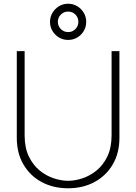

<svg xmlns="http://www.w3.org/2000/svg" viewBox="-20 -994 730 1029"><path d="M345 -780Q318.5 -780 296.5 -793Q274.5 -806 261.2 -828Q248 -850 248 -877Q248 -903.5 261.2 -925.5Q274.5 -947.5 296.5 -960.8Q318.5 -974 345 -974Q372 -974 394 -960.8Q416 -947.5 429 -925.5Q442 -903.5 442 -877Q442 -850 429 -828Q416 -806 394 -793Q372 -780 345 -780ZM345 -822Q368.5 -822 384.2 -838.2Q400 -854.5 400 -877Q400 -900 384.2 -916Q368.5 -932 345 -932Q322.5 -932 306.2 -916Q290 -900 290 -877Q290 -854.5 306.2 -838.2Q322.5 -822 345 -822ZM345 15Q265 15 203 -18.5Q141 -52 105.5 -112.8Q70 -173.5 70 -255V-720H112V-269Q112 -202.5 134.5 -155.8Q157 -109 192.5 -80.2Q228 -51.5 268.5 -38.2Q309 -25 345 -25Q381 -25 421.5 -38.2Q462 -51.5 497.5 -80.2Q533 -109 555.5 -155.8Q578 -202.5 578 -269V-720H620V-255Q620 -174 584.5 -113.2Q549 -52.5 487 -18.8Q425 15 345 15Z"/></svg>

Font: Manrope ExtraLight
Style: Regular
Weight: 200
Designer: Mikhail Sharanda
Foundry: Mikhail Sharanda
Version: Version 4.505